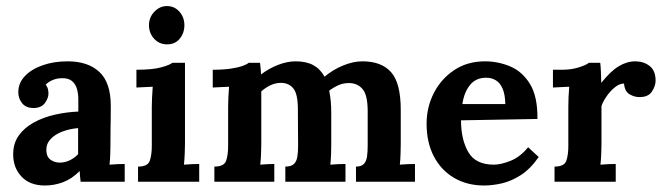

<svg xmlns="http://www.w3.org/2000/svg" viewBox="-20 -585 2135 618"><path d="M239.5 0Q238 -10.6 237.6 -17.8Q237.3 -24.9 236.5 -34.5Q210.9 -8.8 182.4 1.7Q154 12.1 124.7 12.1Q76.3 12.1 49.3 -16.5Q22.4 -45.1 22.4 -88Q22.4 -123.9 40.7 -149.2Q59 -174.6 89.5 -191.1Q119.9 -207.6 157.1 -216Q194.4 -224.4 232.1 -225.9V-265.1Q232.1 -284.6 227.2 -300.3Q222.2 -316.1 210.5 -325.1Q198.8 -334.1 177.9 -333.3Q163.2 -333 149.8 -327.5Q136.4 -322 126.9 -312.4Q132.7 -305.5 134.4 -297.6Q136 -289.7 136 -283.8Q136 -268.8 124.1 -252.8Q112.2 -236.9 85.4 -237.3Q63.1 -238 51 -253Q38.9 -268.1 38.9 -288.2Q38.9 -317.9 60.3 -340.3Q81.8 -362.7 117.7 -375.1Q153.6 -387.6 197.7 -387.6Q263.3 -387.6 300 -353.3Q336.6 -319 336.6 -244.2Q336.6 -218.6 336.3 -200.6Q335.9 -182.6 335.7 -164.6Q335.5 -146.7 335.5 -121Q335.5 -110.4 335 -91.1Q334.4 -71.9 332.6 -55Q345.1 -56.1 359.4 -56.7Q373.7 -57.2 381.4 -57.2V0ZM231.4 -172.7Q203.2 -170.2 179.9 -161.2Q156.6 -152.2 142.6 -137.1Q128.7 -122.1 129.1 -100.5Q129.8 -79.9 142.8 -70.8Q155.8 -61.6 172 -61.6Q188.9 -61.6 204.3 -68.9Q219.7 -76.3 231.4 -88.7Q231.4 -96.1 231.4 -103.4Q231.4 -110.7 231.4 -118.1Q231.4 -131.6 231.4 -145.4Q231.4 -159.1 231.4 -172.7Z M424.3 -48.8Q455.4 -48.8 462 -67.3Q468.6 -85.8 468.6 -115.5V-240.2Q468.6 -254.1 469.4 -271.5Q470.1 -289 471.6 -305.8Q459.8 -305.1 443.3 -304.5Q426.8 -304 419.1 -303.3V-360.5Q470.8 -360.5 498.7 -368.2Q526.6 -375.9 534.7 -382.8H575.4V-121Q575.4 -110.4 574.6 -91.1Q573.9 -71.9 572.1 -55Q583.8 -56.1 598.5 -56.7Q613.1 -57.2 621.2 -57.2V0H424.3ZM518.2 -442.2Q492.5 -442.2 476 -460.4Q459.5 -478.5 459.5 -503.9Q459.5 -529.2 476.9 -547.3Q494.3 -565.5 517.4 -565.5Q541.6 -565.5 557.6 -547.3Q573.5 -529.2 573.5 -503.9Q573.5 -478.5 558.5 -460.4Q543.5 -442.2 518.2 -442.2Z M670 0V-48.8Q701.1 -48.8 707.7 -67.3Q714.3 -85.8 714.3 -115.5V-241.7Q714.3 -255.6 715.1 -272.3Q715.8 -289 717.3 -305.8Q705.5 -305.1 689 -304.5Q672.5 -304 664.8 -303.3V-360.5Q699.3 -360.5 723.1 -364.1Q747 -367.8 761.1 -372.9Q775.2 -378.1 780.3 -382.8H817Q818.1 -375.1 819 -364Q819.9 -352.8 820.3 -345.4Q845.6 -364.9 875.1 -376.2Q904.7 -387.6 931.4 -387.6Q965.9 -387.6 988.4 -375.3Q1011 -363 1024.6 -338.1Q1051.7 -360.8 1084.3 -374.2Q1117 -387.6 1146.7 -387.6Q1207.9 -387.6 1238.9 -352.6Q1269.9 -317.6 1269.9 -231.4V-121Q1269.9 -110.4 1269.3 -91.1Q1268.8 -71.9 1267 -55Q1278.7 -56.1 1293.4 -56.7Q1308 -57.2 1315.7 -57.2V0H1125.8V-48.8Q1143 -48.8 1151.1 -57.2Q1159.1 -65.6 1161.3 -80.7Q1163.5 -95.7 1163.5 -115.5V-230.7Q1162.8 -279.8 1147.2 -298.1Q1131.6 -316.5 1106.3 -317.6Q1086.5 -318.3 1069.9 -311Q1053.2 -303.6 1039.6 -293Q1046.2 -262.2 1046.2 -221.5Q1046.2 -196.2 1046.2 -171.3Q1046.2 -146.3 1046.2 -121Q1046.2 -110.4 1045.7 -91.1Q1045.1 -71.9 1043.3 -55Q1055 -56.1 1069.3 -56.7Q1083.6 -57.2 1092 -57.2V0H898.4V-48.8Q917.5 -48.8 926.1 -57.2Q934.7 -65.6 937.1 -80.7Q939.5 -95.7 939.5 -115.5L938.8 -232.9Q938.8 -282 924.5 -300Q910.2 -317.9 884.9 -318.3Q866.2 -318.3 849.8 -310.2Q833.5 -302.2 821 -290.8Q821 -281.3 821 -271.9Q821 -262.6 821 -253V-121Q821 -110.4 820.3 -91.1Q819.6 -71.9 817.7 -55Q829.5 -56.1 842.3 -56.7Q855.2 -57.2 862.9 -57.2V0Z M1538.7 12.1Q1483.7 12.1 1441.9 -12.3Q1400.1 -36.7 1376.6 -81.4Q1353.1 -126.1 1353.1 -187Q1353.1 -239.8 1376.4 -285.5Q1399.7 -331.1 1442.1 -359.4Q1484.4 -387.6 1540.9 -387.6Q1582.7 -387.6 1621.7 -371.5Q1660.8 -355.3 1685.7 -315Q1710.7 -274.7 1709.9 -202.1L1463.9 -197.7Q1463.9 -136 1487.3 -95.5Q1510.8 -55 1569.5 -55Q1592.2 -55 1623.2 -67.3Q1654.2 -79.6 1679.9 -111.1L1714 -79.6Q1686.8 -40.7 1656 -21.1Q1625.2 -1.5 1594.8 5.3Q1564.4 12.1 1538.7 12.1ZM1468.3 -250.1H1606.5Q1605.8 -281.3 1597.7 -299.8Q1589.7 -318.3 1576.1 -326.5Q1562.5 -334.8 1544.9 -334.8Q1511.6 -334.8 1492.7 -311.3Q1473.8 -287.9 1468.3 -250.1Z M1764.9 -48.8Q1796.1 -48.8 1802.7 -67.3Q1809.3 -85.8 1809.3 -115.5V-241.7Q1809.3 -255.6 1810 -272.3Q1810.8 -289 1812.2 -305.8Q1800.5 -305.1 1784 -304.5Q1767.5 -304 1759.8 -303.3V-360.5H1789.9Q1819.2 -360.5 1843.2 -368.2Q1867.3 -375.9 1875.3 -382.8H1912Q1913.1 -375.1 1914.2 -354.8Q1915.3 -334.4 1915.3 -318.3Q1945 -355.7 1971.4 -371.7Q1997.8 -387.6 2024.9 -387.6Q2051.3 -387.6 2070.8 -372.8Q2090.2 -357.9 2090.2 -325.3Q2090.2 -308.4 2078.3 -290.2Q2066.4 -272.1 2037.4 -272.5Q2022.4 -272.5 2006.6 -281.4Q1990.8 -290.4 1988.6 -316.1Q1973.6 -316.1 1958.6 -303.6Q1943.5 -291.2 1932 -274.3Q1920.4 -257.4 1916 -243.5V-121Q1916 -110.4 1915.3 -91.1Q1914.6 -71.9 1912.7 -55Q1924.5 -56.1 1939.1 -56.7Q1953.8 -57.2 1961.9 -57.2V0H1764.9Z"/></svg>

Font: Parastoo
Style: Regular
Weight: 400
Foundry: Saber Rastikerdar (saber.rastikerdar@gmail.com)
Version: Version 3.000